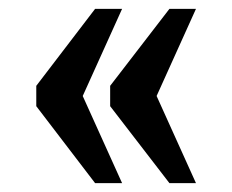

<svg xmlns="http://www.w3.org/2000/svg" viewBox="-20 -487 525 434"><path d="M363 -73H423L334 -270L423 -467H363L229 -293V-247ZM195 -73H256L167 -270L256 -467H195L62 -293V-247Z"/></svg>

Font: Noto Serif Bengali Condensed
Style: Bold
Weight: 700
Width: 3
Designer: Juan Bruce, Universal Thirst, Indian Type Foundry and the Monotype Design Team.
Foundry: Monotype Imaging Inc.
Version: Version 2.003